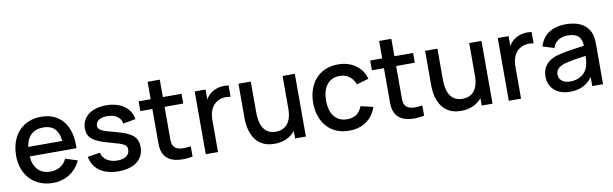

<svg xmlns="http://www.w3.org/2000/svg" viewBox="-46 -1151 5195 1627"><g transform="rotate(-10 2552.0 -337.5)"><path d="M309.5 15C414 15 505.5 -40.5 547.5 -137L445 -169.5C418.5 -114 369.5 -83.5 304.5 -83.5C213.5 -83.5 160.5 -140.5 152 -240.5H554.5C565.5 -434 469.5 -555 304.5 -555C146.5 -555 40 -442.5 40 -265.5C40 -98.5 148 15 309.5 15ZM308.5 -462.5C391.5 -462.5 436.5 -417 447.5 -322H154.5C168 -413.5 219 -462.5 308.5 -462.5Z M873 14.5C1009.5 14.5 1092 -49.5 1092 -156.5C1092 -240 1045.5 -281.5 909.5 -316.5C783 -348.5 758.5 -362.5 758.5 -398.5C758.5 -439.5 801.5 -465.5 865 -463C931 -460.5 974.5 -428.5 982 -377L1089 -396.5C1077 -492.5 988 -555 864 -555C737 -555 654 -491 654 -393C654 -313.5 700 -275 839.5 -238.5C966.5 -204.5 984.5 -193.5 984.5 -152.5C984.5 -105.5 945 -77.5 880 -77.5C808 -77.5 757 -111.5 743.5 -168L636.5 -151.5C655 -46 741.5 14.5 873 14.5Z M1511.5 -88.5C1441 -78 1386 -79.5 1362 -120.5C1349 -142.5 1351 -174 1351 -217.5V-456H1511.5V-540H1351V-690H1246V-540H1142.5V-456H1246V-212.5C1246 -153.5 1242.5 -110 1266 -65.5C1305.5 9.5 1410 20 1511.5 0Z M1730.5 0V-272.5C1730.5 -336 1747.5 -393 1798.5 -425.5C1834.5 -448.5 1881.5 -451.5 1916.5 -442V-540C1868 -549 1808.5 -539.5 1768 -509.5C1747.5 -496 1730.5 -476.5 1718 -454V-540H1625V0Z M2215 14.5C2293.5 14.5 2354 -15 2393.5 -64.5V0H2486.5V-540H2381V-259C2381 -131 2319 -84.5 2244 -84.5C2129 -84.5 2107.5 -190.5 2107.5 -274.5V-540H2001.5V-240C2001.5 -156.5 2029 14.5 2215 14.5Z M2857.5 15C2973.5 15 3057.5 -42.5 3093 -148.5L2987 -173.5C2965 -115.5 2924.5 -83.5 2857.5 -83.5C2758.5 -83.5 2708 -158.5 2707.5 -270C2708 -378 2755 -456.5 2857.5 -456.5C2918 -456.5 2968.5 -421 2989 -360.5L3093 -390.5C3066 -492 2977 -555 2859 -555C2695.5 -555 2597.5 -437 2596.5 -270C2597.5 -105.5 2692 15 2857.5 15Z M3504 -88.5C3433.5 -78 3378.5 -79.5 3354.5 -120.5C3341.5 -142.5 3343.5 -174 3343.5 -217.5V-456H3504V-540H3343.5V-690H3238.5V-540H3135V-456H3238.5V-212.5C3238.5 -153.5 3235 -110 3258.5 -65.5C3298 9.5 3402.5 20 3504 0Z M3821 14.5C3899.5 14.5 3960 -15 3999.5 -64.5V0H4092.5V-540H3987V-259C3987 -131 3925 -84.5 3850 -84.5C3735 -84.5 3713.5 -190.5 3713.5 -274.5V-540H3607.5V-240C3607.5 -156.5 3635 14.5 3821 14.5Z M4338 0V-272.5C4338 -336 4355 -393 4406 -425.5C4442 -448.5 4489 -451.5 4524 -442V-540C4475.5 -549 4416 -539.5 4375.5 -509.5C4355 -496 4338 -476.5 4325.5 -454V-540H4232.5V0Z M4756.5 15C4844 15 4906.5 -15 4951 -78.5V0H5043.5V-332.5C5043.5 -377.5 5041.5 -416.5 5024.5 -452C4991 -523 4916 -555 4819.5 -555C4694.5 -555 4619.5 -496 4593.5 -403.5L4691 -373.5C4709.5 -433.5 4761.5 -458.5 4818.5 -458.5C4903 -458.5 4937 -423.5 4940.5 -349C4853 -337 4764 -325.5 4701.5 -307C4618 -280.5 4574 -228.5 4574 -147C4574 -59 4637 15 4756.5 15ZM4775 -70.5C4708 -70.5 4677.5 -106 4677.5 -148C4677.5 -190.5 4709 -213.5 4752 -228C4797.5 -241.5 4858 -250 4939.5 -262C4939 -236.5 4937 -202.5 4928.5 -177.5C4916.5 -125 4864 -70.5 4775 -70.5Z"/></g></svg>

Font: Manrope SemiBold
Style: Regular
Weight: 600
Designer: Mikhail Sharanda
Foundry: Mikhail Sharanda
Version: Version 4.505